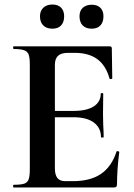

<svg xmlns="http://www.w3.org/2000/svg" viewBox="-20 -830 592 850"><path d="M41 -12Q73 -12 87.5 -17Q102 -22 107 -36.5Q112 -51 112 -81V-544Q112 -574 107 -588Q102 -602 87 -607.5Q72 -613 41 -613Q38 -613 38 -619Q38 -625 41 -625H465Q475 -625 475 -616L477 -483Q477 -481 471.5 -480Q466 -479 465 -482Q449 -540 411 -568Q373 -596 311 -596H281Q251 -596 237 -583Q223 -570 223 -543V-85Q223 -56 234 -42Q245 -28 269 -28H302Q380 -28 427 -60Q474 -92 496 -159Q496 -161 500 -161Q503 -161 505.5 -159.5Q508 -158 508 -157Q498 -79 498 -15Q498 -7 495 -3.5Q492 0 483 0H41Q38 0 38 -6Q38 -12 41 -12ZM305 -311H170V-339H306Q364 -339 395 -359Q426 -379 426 -415Q426 -418 431.5 -418Q437 -418 437 -415L436 -325L437 -277Q439 -243 439 -223Q439 -221 433 -221Q427 -221 427 -223Q427 -264 395.5 -287.5Q364 -311 305 -311ZM157 -758Q157 -782 172 -796Q187 -810 212 -810Q237 -810 250.5 -796Q264 -782 264 -758Q264 -732 250.5 -717.5Q237 -703 212 -703Q186 -703 171.5 -717.5Q157 -732 157 -758ZM332 -758Q332 -782 346.5 -795.5Q361 -809 386 -809Q411 -809 424.5 -795.5Q438 -782 438 -758Q438 -732 424.5 -717.5Q411 -703 386 -703Q360 -703 346 -717.5Q332 -732 332 -758Z"/></svg>

Font: Cormorant Garamond
Style: Bold
Weight: 700
Designer: Christian Thalmann (Catharsis Fonts)
Foundry: Catharsis Fonts
Version: Version 4.000